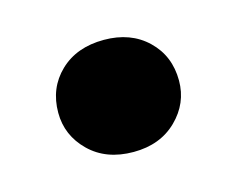

<svg xmlns="http://www.w3.org/2000/svg" viewBox="-42 -218 343 278"><g transform="rotate(-15 129.5 -79.0)"><path d="M130 5Q89 5 64 -19.5Q39 -44 39 -78Q39 -115 64 -139Q89 -163 130 -163Q170 -163 195 -139Q220 -115 220 -78Q220 -44 195 -19.5Q170 5 130 5Z"/></g></svg>

Font: DM Sans 28pt Black
Style: Regular
Weight: 900
Version: Version 4.004;gftools[0.9.30]